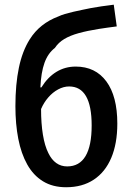

<svg xmlns="http://www.w3.org/2000/svg" viewBox="-20 -785 562 815"><path d="M260.7 9.8Q203.6 9.8 162.6 -15.4Q121.6 -40.5 95.7 -86.7Q69.8 -132.8 57.6 -195.8Q45.4 -258.8 45.4 -334.5Q45.4 -426.8 60.1 -497.3Q74.7 -567.9 106 -617.7Q127.4 -651.9 157.7 -676Q188 -700.2 228 -715.3Q239.3 -720.7 255.6 -725.6Q272 -730.5 291 -734.9Q310.1 -739.3 329.1 -743.2Q345.2 -747.1 365.7 -750.7Q386.2 -754.4 410.6 -758.1Q435.1 -761.7 462.9 -765.1L475.6 -672.9Q456.1 -670.4 436.8 -667.7Q417.5 -665 398.9 -662.1Q350.1 -654.3 314 -644.3Q277.8 -634.3 252.9 -619.4Q228 -604.5 212.9 -581.5Q183.6 -559.1 168.9 -518.3Q154.3 -477.5 151.4 -414.1H155.8Q182.6 -457.5 219.5 -480Q256.3 -502.4 301.3 -502.4Q384.8 -502.4 431.4 -439.5Q478 -376.5 478 -260.3Q478 -175.8 452.4 -115.2Q426.8 -54.7 378.2 -22.5Q329.6 9.8 260.7 9.8ZM265.1 -78.6Q316.9 -78.6 343 -122.3Q369.1 -166 369.1 -252.4Q369.1 -335 345.2 -376.5Q321.3 -418 273.4 -418Q250 -418 226.8 -405.5Q203.6 -393.1 184.8 -371.3Q166 -349.6 154.3 -322.3Q154.3 -261.2 162.1 -213.4Q169.9 -165.5 185.5 -134.8Q198.7 -107.4 218.8 -93Q238.8 -78.6 265.1 -78.6Z"/></svg>

Font: Open Sans
Style: Regular
Weight: 600
Width: 3
Foundry: Ascender Corporation
Version: Version 1.000